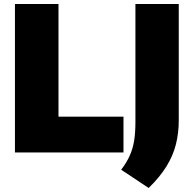

<svg xmlns="http://www.w3.org/2000/svg" viewBox="-20 -760 966 957"><path d="M54.5 0V-740H271.5V-178.5H595.5V0ZM721 177 584 86Q611.5 50 627 15Q642.5 -20 648.8 -60.2Q655 -100.5 655 -152V-740H871V-160Q871 -97.5 857 -41.2Q843 15 810 68.8Q777 122.5 721 177Z"/></svg>

Font: Encode Sans Condensed Thin Black
Style: Regular
Weight: 900
Version: Version 3.002